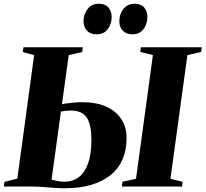

<svg xmlns="http://www.w3.org/2000/svg" viewBox="-34 -995 1096 1024"><path d="M311.5 9Q282.5 9 252.8 6.8Q223 4.5 194.2 2.2Q165.5 0 139.5 0H-13.5L-10.5 -25L58.5 -42.5L148 -701L87.5 -717.5L91 -743H407.5L404.5 -717.5L332.5 -701L241 -37Q258 -32.5 275.2 -29.2Q292.5 -26 309 -26Q354 -26 386.2 -50.2Q418.5 -74.5 436 -124Q453.5 -173.5 453.5 -249Q453.5 -305 442.2 -339.5Q431 -374 406.8 -389.8Q382.5 -405.5 343.5 -405.5Q327.5 -405.5 311 -403.2Q294.5 -401 281.5 -398.5L283 -435.5Q294.5 -439.5 314.2 -442.5Q334 -445.5 358.5 -447.8Q383 -450 408 -450Q478 -450 530.2 -427.2Q582.5 -404.5 611.8 -361.8Q641 -319 641 -258.5Q641 -193.5 618.8 -143.5Q596.5 -93.5 553.8 -59.8Q511 -26 450 -8.5Q389 9 311.5 9ZM616 0 619 -25.5 691.5 -41.5 781.5 -701 714 -718 717.5 -743H1042L1039 -718L965.5 -701L875 -41.5L939.5 -25.5L937 0ZM480.5 -812Q447.5 -812 429.5 -831.8Q411.5 -851.5 411.5 -882Q412 -920 433.8 -947.5Q455.5 -975 492.5 -975Q528.5 -975 545.2 -954Q562 -933 561.5 -903.5Q561.5 -867.5 541 -839.8Q520.5 -812 480.5 -812ZM671 -812Q638.5 -812 620.2 -831.8Q602 -851.5 602.5 -882Q602.5 -920 624.5 -947.5Q646.5 -975 683 -975Q719 -975 735.8 -954Q752.5 -933 752 -903.5Q752 -867.5 731.5 -839.8Q711 -812 671 -812Z"/></svg>

Font: Merriweather 120pt Black
Style: Italic
Weight: 900
Italic angle: -7.8°
Version: Version 2.101